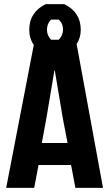

<svg xmlns="http://www.w3.org/2000/svg" viewBox="-20 -912 530 932"><path d="M202 -892H292Q372 -853 372 -767Q372 -729 352 -698L480 0H346L325 -111H167L146 0H10L144 -694Q122 -726 122 -767Q122 -853 202 -892ZM244 -570 205 -337 183 -218H308L285 -337L246 -570ZM228 -719H265Q286 -740 286 -769Q286 -798 265 -817H228Q208 -797 208 -768Q208 -739 228 -719Z"/></svg>

Font: Jockey One
Style: Regular
Weight: 400
Designer: TypeTogether
Foundry: TypeTogether
Version: Version 1.002